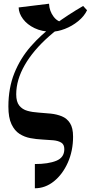

<svg xmlns="http://www.w3.org/2000/svg" viewBox="-20 -760 487 1030"><path d="M167 250V120Q239 120 282 102.5Q325 85 325 40Q325 15 308.5 5Q292 -5 265.5 -7.5Q239 -10 207 -11.5Q175 -13 143 -19Q111 -25 84.5 -42Q58 -59 41.5 -94Q25 -129 25 -188Q25 -288 57 -367.5Q89 -447 145 -511Q201 -575 273 -628Q345 -681 426 -728L447 -705Q329 -641 243.5 -565.5Q158 -490 112.5 -410.5Q67 -331 67 -254Q67 -214 83.5 -193.5Q100 -173 127 -165.5Q154 -158 187 -156Q220 -154 252.5 -150.5Q285 -147 312 -136Q339 -125 355.5 -99.5Q372 -74 372 -27Q372 49 344 112Q316 175 269.5 212.5Q223 250 167 250ZM256 -590Q205 -590 165.5 -609Q126 -628 103.5 -658Q81 -688 80 -720L243 -740Q245 -700 268 -670Q291 -640 325 -640L447 -705Q432 -673 399.5 -646.5Q367 -620 328 -605Q289 -590 256 -590Z"/></svg>

Font: Brygada 1918
Style: Bold Italic
Weight: 700
Italic angle: -8°
Designer: Mateusz Machalski | Borys Kosmynka | Przemek Hoffer
Foundry: NIEPODLEGLA 2018
Version: Version 3.006